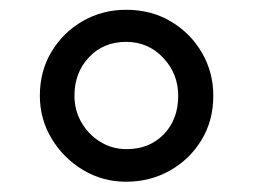

<svg xmlns="http://www.w3.org/2000/svg" viewBox="-20 -822 504 383"><path d="M231.5 -459.5Q184.5 -459.5 145.5 -483Q106.5 -506.5 83 -545.5Q59.5 -584.5 59.5 -631Q59.5 -680.5 83 -719.2Q106.5 -758 145.5 -780.2Q184.5 -802.5 231.5 -802.5Q282 -802.5 321.2 -779Q360.5 -755.5 383 -716.5Q405.5 -677.5 405.5 -631Q405.5 -581.5 382 -542.8Q358.5 -504 319 -481.8Q279.5 -459.5 231.5 -459.5ZM232.5 -524.5Q278 -524.5 306.8 -554.2Q335.5 -584 335.5 -631Q335.5 -675 305.5 -706.8Q275.5 -738.5 231.5 -738.5Q186.5 -738.5 157.5 -707.8Q128.5 -677 128.5 -631Q128.5 -602 142.5 -577.8Q156.5 -553.5 180.2 -539Q204 -524.5 232.5 -524.5Z"/></svg>

Font: Merriweather Light 18pt
Style: Regular
Weight: 400
Version: Version 2.100